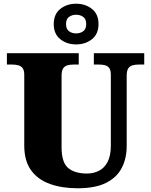

<svg xmlns="http://www.w3.org/2000/svg" viewBox="-20 -999 809 1029"><path d="M396 10Q313 10 248 -13Q183 -36 146.5 -86.5Q110 -137 110 -219V-597Q110 -622 101.5 -633.5Q93 -645 78.5 -649Q64 -653 46 -653H17V-714H402V-653H373Q356 -653 341.5 -649Q327 -645 318.5 -632.5Q310 -620 310 -593V-210Q310 -128 345.5 -98.5Q381 -69 446 -69Q481 -69 510 -83.5Q539 -98 556.5 -131Q574 -164 574 -219V-597Q574 -622 566 -633.5Q558 -645 544 -649Q530 -653 512 -653H483V-714H753V-653H723Q705 -653 690.5 -649Q676 -645 667.5 -632.5Q659 -620 659 -593V-217Q659 -150 632.5 -99Q606 -48 548.5 -19Q491 10 396 10ZM388 -761Q338 -761 303 -789Q268 -817 268 -870Q268 -923 303 -951Q338 -979 388 -979Q438 -979 473 -951Q508 -923 508 -870Q508 -817 473 -789Q438 -761 388 -761ZM388 -820Q410 -820 426 -831.5Q442 -843 442 -870Q442 -897 426 -908.5Q410 -920 388 -920Q366 -920 350 -908.5Q334 -897 334 -870Q334 -843 350 -831.5Q366 -820 388 -820Z"/></svg>

Font: Noto Rashi Hebrew Black
Style: Regular
Weight: 900
Version: Version 1.006